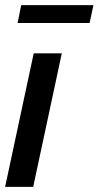

<svg xmlns="http://www.w3.org/2000/svg" viewBox="-20 -732 386 752"><path d="M49 -642H331L346 -712H63ZM112 -523 0 0H110L222 -523Z"/></svg>

Font: FIGSv2-sans-serif SmBold Italic
Style: Regular
Weight: 600
Italic angle: -12°
Designer: Matt McInerney, Pablo Impallari, Rodrigo Fuenzalida
Foundry: Matt McInerney, Pablo Impallari, Rodrigo Fuenzalida
Version: Version 4.020;hotconv 1.0.109;makeotfexe 2.5.65596